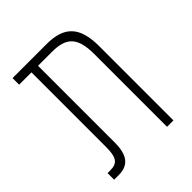

<svg xmlns="http://www.w3.org/2000/svg" viewBox="-171 -685 783 783"><g transform="rotate(-45 221.0 -293.0)"><path d="M32 0H58C116 0 141 -34 141 -106V-548H221C302 -548 337 -518 337 -420V0H374V-428C374 -541 329 -586 228 -586H32V-548H103V-117C103 -59 90 -38 48 -38H32Z"/></g></svg>

Font: Noto Sans Hebrew ExtraCondensed ExtraLight
Style: Regular
Weight: 200
Width: 2
Designer: Monotype Design Team
Foundry: Monotype Imaging Inc.
Version: Version 2.004